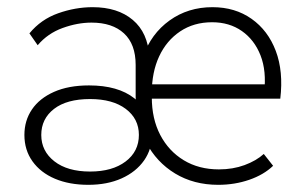

<svg xmlns="http://www.w3.org/2000/svg" viewBox="-20 -505 848 535"><path d="M588 10Q520 10 468 -21.5Q416 -53 387 -108.5Q358 -164 358 -236V-324Q358 -382 325.5 -412Q293 -442 235 -442Q196 -442 154.5 -427Q113 -412 85 -379L62 -412Q94 -451 142 -468Q190 -485 238 -485Q308 -485 350 -449.5Q392 -414 396 -348H379Q401 -411 452.5 -448Q504 -485 572 -485Q635 -485 681 -452.5Q727 -420 748.5 -363Q770 -306 761 -230H389V-270H738L716 -247Q723 -307 706 -350.5Q689 -394 654 -418.5Q619 -443 571 -443Q520 -443 482 -417.5Q444 -392 423.5 -348Q403 -304 403 -246V-234Q403 -174 426.5 -129Q450 -84 492 -58.5Q534 -33 590 -33Q629 -33 661.5 -45Q694 -57 715 -76L741 -43Q715 -18 674.5 -4Q634 10 588 10ZM226 10Q173 10 133 -7Q93 -24 70.5 -55.5Q48 -87 48 -129Q48 -169 69 -200Q90 -231 130.5 -249Q171 -267 228 -267Q309 -267 354.5 -231Q400 -195 400 -133H404Q404 -90 381.5 -58Q359 -26 319 -8Q279 10 226 10ZM231 -27Q293 -27 330 -55Q367 -83 367 -129Q367 -174 330.5 -201.5Q294 -229 231 -229Q166 -229 130.5 -201.5Q95 -174 95 -129Q95 -84 131.5 -55.5Q168 -27 231 -27Z"/></svg>

Font: SUSE Thin ExtraLight
Style: Regular
Weight: 250
Version: Version 1.000